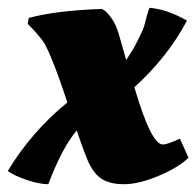

<svg xmlns="http://www.w3.org/2000/svg" viewBox="-40 -461 504 493"><path d="M378 -90Q390 -90 422 -105L444 -56Q420 -32 368.5 -10Q317 12 278 12Q239 12 217 -4.5Q195 -21 180 -62Q174 -76 157 -126Q119 -81 84 12Q62 12 30 1.5Q-2 -9 -20 -22Q41 -123 133 -198Q99 -301 79 -340Q71 -360 31 -400L34 -415Q105 -434 221 -438Q231 -435 244 -417.5Q257 -400 264 -377L284 -307Q302 -334 309 -348L319 -368Q329 -388 331 -397Q337 -423 344 -441Q386 -437 427 -415L440 -408Q391 -315 305 -237Q348 -90 378 -90Z"/></svg>

Font: Oleo Script Swash Caps
Style: Bold
Weight: 700
Designer: Soytutype
Foundry: Soytutype
Version: Version 1.002